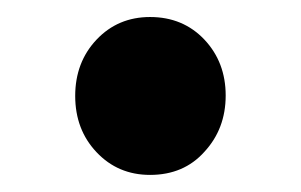

<svg xmlns="http://www.w3.org/2000/svg" viewBox="-20 -194 357 228"><path d="M158.2 13.7Q120.1 13.7 94.7 -13.2Q69.3 -40 69.3 -80.1Q69.3 -120.1 94.7 -147Q120.1 -173.8 158.2 -173.8Q197.3 -173.8 222.7 -147Q248 -120.1 248 -80.6Q248 -41 222.7 -13.7Q198.2 13.7 158.2 13.7Z"/></svg>

Font: Bpmf GenSen Rounded B
Style: B
Weight: 700
Foundry: But Ko
Version: Version 1.320